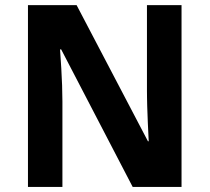

<svg xmlns="http://www.w3.org/2000/svg" viewBox="-20 -734 823 754"><path d="M692.9 0H501L220.2 -540H215.8Q218.8 -502.4 220.7 -465.3Q222.7 -433.6 223.9 -398.7Q225.1 -363.8 225.1 -335.9V0H89.8V-713.9H280.8L561 -179.2H564Q562.5 -216.3 560.5 -252.4Q560.1 -268.1 559.3 -284.4Q558.6 -300.8 558.1 -317.1Q557.6 -333.5 557.4 -348.6Q557.1 -363.8 557.1 -376V-713.9H692.9Z"/></svg>

Font: Droid Sans
Style: Bold
Weight: 700
Foundry: Ascender Corporation
Version: Version 1.00 build 112